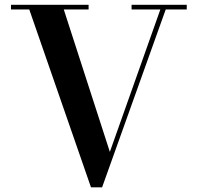

<svg xmlns="http://www.w3.org/2000/svg" viewBox="-20 -770 828 804"><path d="M440 -134 651.5 -730.5H531V-750H762V-730.5H674L407.5 14.5H361L102.5 -730.5H26V-750H351V-730.5H247Z"/></svg>

Font: Bodoni* 11pt Medium
Style: Regular
Weight: 500
Version: Version 2.3